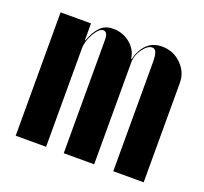

<svg xmlns="http://www.w3.org/2000/svg" viewBox="-95 -614 768 724"><g transform="rotate(20 289.5 -252.5)"><path d="M347.2 -420.9Q356.4 -459 379.4 -481.9Q402.3 -504.9 439.9 -504.9Q484.9 -504.9 516.8 -473.6Q548.8 -442.4 548.8 -398.9V0H426.8V-437Q426.8 -464.4 421.9 -476.6Q417 -488.8 405.8 -488.8Q387.7 -488.8 368.9 -463.1Q350.1 -437.5 350.1 -407.2V0H228V-455.1Q228 -486.8 210 -486.8Q193.8 -486.8 175.5 -455.6Q157.2 -424.3 157.2 -394V0H35.2V-495.1H157.2V-428.2H159.2Q172.4 -464.4 191.7 -484.6Q210.9 -504.9 244.1 -504.9Q282.2 -504.9 311.5 -481Q340.8 -457 345.2 -420.9Z"/></g></svg>

Font: Moniqa Black Display
Style: Regular
Weight: 900
Designer: Rajesh Rajput
Foundry: Rajesh Rajput
Version: Version 1.000